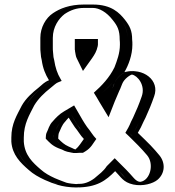

<svg xmlns="http://www.w3.org/2000/svg" viewBox="-20 -752 771 847"><path d="M291 -252C274 -242 258 -225 246 -211C232 -197 228 -180 219 -162C218 -160 218 -157 218 -154C217 -149 217 -146 217 -145V-143C219 -141 221 -138 222 -137C235 -126 246 -116 263 -109L280 -102C288 -97 297 -95 307 -93C311 -93 314 -93 316 -92C320 -92 324 -92 327 -93H328C346 -104 356 -122 368 -138C353 -153 344 -172 331 -187C317 -207 304 -229 291 -252ZM352 -499C363 -515 372 -527 376 -549C377 -552 377 -554 377 -555V-565H345V-534C346 -531 346 -529 346 -527C347 -522 348 -516 349 -510C349 -506 351 -502 352 -499ZM452 -307C459 -324 465 -338 472 -354C478 -364 480 -376 485 -385C498 -419 542 -453 592 -433C626 -420 659 -375 640 -324C629 -292 615 -261 601 -230L592 -212C586 -197 578 -181 570 -167C579 -159 588 -150 598 -140L622 -116C637 -101 649 -88 662 -72C692 -36 686 18 653 46C617 76 564 70 536 37C525 26 516 14 504 2L486 -16L484 -14C468 10 448 24 427 42C403 60 372 74 332 74C327 75 321 75 316 75C298 75 267 70 252 66L236 60C229 58 221 55 214 52L197 45C171 33 149 20 129 3C93 -29 54 -64 50 -127V-145C50 -209 76 -248 97 -290C115 -322 143 -348 172 -371C187 -384 198 -394 213 -400C198 -424 189 -452 184 -486C183 -491 182 -495 181 -499L179 -521C178 -528 178 -535 178 -542V-585C178 -636 204 -675 235 -698C264 -718 301 -732 350 -732H390C447 -732 484 -703 510 -669C531 -642 543 -620 543 -577C544 -570 544 -562 544 -555C544 -515 530 -481 519 -452C498 -408 466 -373 431 -342C439 -330 445 -318 452 -307ZM316 -77C312 -77 312 -78 307 -78H306C295 -80 284 -83 273 -89L257 -95C231 -106 218 -121 202 -137V-145C202 -151 203 -163 206 -169C214 -185 217 -203 235 -221C246 -234 264 -254 283 -265L296 -273L304 -259C317 -237 329 -216 343 -196C357 -180 366 -162 379 -149L388 -139L380 -129C368 -113 355 -92 332 -78H328C325 -77 320 -77 316 -77ZM331 -527C331 -527 330 -531 330 -532V-580H392V-555C392 -552 391 -548 391 -546C386 -521 375 -506 364 -490L350 -470L339 -492C336 -499 334 -514 331 -525ZM316 60C321 60 326 60 331 59H332C368 59 396 47 418 30C440 11 457 -2 472 -24L486 -37L515 -9C528 4 537 16 547 27C570 54 614 60 643 35C670 12 676 -33 651 -62C638 -77 625 -91 611 -105L587 -129C575 -141 564 -153 551 -164L557 -175C565 -188 572 -203 578 -218L587 -237C601 -267 616 -298 626 -329C642 -371 615 -408 587 -419C545 -435 509 -407 499 -379C495 -372 493 -361 485 -347C479 -333 472 -317 466 -301L455 -273L439 -299C432 -311 426 -323 419 -334L411 -345L421 -353C455 -383 485 -416 505 -458C516 -487 529 -519 529 -555C529 -562 529 -569 528 -576V-577C528 -616 518 -634 498 -660C473 -692 442 -717 390 -717H350C304 -717 272 -705 244 -686C217 -666 193 -630 193 -585V-542C193 -536 193 -529 194 -522L196 -502C197 -499 198 -493 199 -488C204 -456 212 -431 226 -408L235 -393L219 -386C206 -381 198 -372 181 -359C153 -337 127 -313 110 -283C89 -241 65 -205 65 -145V-127C69 -72 103 -40 139 -8C157 8 177 19 203 31L220 38C227 41 234 44 241 46L257 52C269 55 300 60 316 60ZM316 -77C320 -77 325 -77 328 -78H332C355 -92 368 -113 380 -129L388 -139L379 -149C366 -162 357 -180 343 -196C329 -216 317 -237 304 -259L296 -273L283 -265C264 -254 246 -234 235 -221C217 -203 214 -185 206 -169C203 -163 202 -151 202 -145V-137C218 -121 231 -106 257 -95L273 -89C284 -83 295 -80 306 -78H307C312 -78 312 -77 316 -77ZM331 -527V-525C334 -514 336 -499 339 -492L350 -470L364 -490C375 -506 386 -521 391 -546C391 -548 392 -552 392 -555V-580H330V-532C330 -531 331 -527 331 -527ZM316 60C300 60 269 55 257 52L241 46C234 44 227 41 220 38L203 31C177 19 157 8 139 -8C103 -40 69 -72 65 -127V-145C65 -205 89 -241 110 -283C127 -313 153 -337 181 -359C198 -372 206 -381 219 -386L235 -393L226 -408C212 -431 204 -456 199 -488C198 -493 197 -499 196 -502L194 -522C193 -529 193 -536 193 -542V-585C193 -630 217 -666 244 -686C272 -705 304 -717 350 -717H390C442 -717 473 -692 498 -660C518 -634 528 -616 528 -577V-576C529 -569 529 -562 529 -555C529 -519 516 -487 505 -458C485 -416 455 -383 421 -353L411 -345L419 -334C426 -323 432 -311 439 -299L455 -273L466 -301C472 -317 479 -333 485 -347C493 -361 495 -372 499 -379C509 -407 545 -435 587 -419C615 -408 642 -371 626 -329C616 -298 601 -267 587 -237L578 -218C572 -203 565 -188 557 -175L551 -164L560 -156L611 -105C625 -91 638 -77 651 -62C676 -33 670 12 643 35C614 60 570 54 547 27C537 16 528 4 515 -9L486 -37L472 -24C457 -2 440 11 418 30C396 47 368 59 332 59H331C326 60 321 60 316 60ZM316 -92C315 -92 311 -93 307 -93C297 -95 289 -97 280 -102L263 -109C242 -118 231 -129 217 -143V-145C217 -148 218 -158 219 -162C229 -182 231 -196 246 -211C258 -224 274 -242 291 -252C305 -228 316 -209 331 -188C342 -172 353 -154 368 -138C356 -121 345 -105 328 -93H327C324 -93 320 -92 316 -92ZM346 -527C346 -532 345 -533 345 -534V-565H377V-555C377 -554 376 -551 376 -550C370 -527 363 -515 352 -499C350 -504 348 -518 346 -527ZM316 75C321 75 329 74 332 74C372 74 403 60 427 42C448 24 468 10 484 -14L486 -16L504 2C517 15 527 26 536 37C564 70 617 76 653 46C686 18 692 -36 662 -72C649 -87 637 -101 622 -116L598 -140C588 -150 579 -159 570 -167C578 -181 586 -198 592 -212L601 -230C615 -261 629 -292 640 -324C659 -375 626 -420 592 -433C541 -453 498 -418 485 -385C480 -374 479 -366 472 -355C464 -341 459 -324 452 -307C445 -318 439 -330 431 -342C465 -373 498 -407 519 -451C532 -478 544 -516 544 -555C544 -562 544 -571 543 -577C543 -619 531 -642 510 -669C484 -703 447 -732 390 -732H350C301 -732 265 -718 235 -698C204 -678 178 -635 178 -585V-542C178 -535 178 -528 179 -521L181 -499C182 -496 183 -490 184 -486C189 -452 198 -424 213 -400C194 -392 188 -383 172 -371C143 -348 116 -322 97 -290C76 -249 50 -209 50 -145V-127C54 -65 93 -29 129 3C149 20 170 33 197 45L214 52C221 55 230 58 236 60L252 66C267 70 297 75 316 75ZM263 -261C242 -249 225 -231 213 -217C196 -200 194 -182 185 -165C183 -161 182 -149 182 -145V-140C199 -123 209 -110 238 -98L254 -92C269 -83 284 -81 299 -78H301L304 -77H316C321 -77 331 -78 333 -78H346L356 -84C383 -100 391 -121 405 -139C389 -155 380 -173 364 -192C350 -212 338 -233 325 -256L307 -287ZM311 -527V-526C313 -516 314 -504 318 -496L346 -439L386 -495C397 -511 406 -525 411 -548C412 -552 412 -553 412 -555V-580H310V-533C311 -531 311 -528 311 -527ZM316 60C309 60 283 57 273 54L257 48C251 46 246 44 239 41L222 34C198 23 178 12 160 -4C124 -35 89 -67 85 -127V-145C85 -207 110 -245 131 -287C149 -317 175 -342 203 -364C219 -377 228 -386 237 -389L252 -395L247 -404C233 -427 224 -454 219 -487C218 -492 217 -496 216 -500L214 -522C213 -529 213 -536 213 -542V-585C213 -633 239 -670 265 -690C292 -708 319 -717 350 -717H390C417 -717 450 -699 477 -664C498 -638 508 -619 508 -577C509 -569 509 -562 509 -555C509 -517 496 -484 485 -455C463 -410 430 -375 394 -343C403 -330 410 -316 418 -303L459 -235L486 -304C493 -321 499 -335 506 -351C513 -364 515 -374 519 -382C528 -405 555 -422 562 -423C587 -419 623 -375 605 -326C594 -294 581 -263 567 -233L558 -215C551 -197 542 -181 533 -166C544 -156 554 -146 566 -134L590 -110C604 -96 616 -82 629 -67C661 -29 643 43 600 50C600 50 587 53 569 32C559 21 549 9 536 -4L486 -54L451 -19C436 4 418 16 396 35C373 52 351 59 332 59H327C324 59 319 60 316 60ZM240 -166C249 -184 252 -199 268 -216C273 -222 277 -227 283 -233C292 -219 301 -204 310 -191C324 -175 334 -155 350 -139C338 -123 328 -105 313 -93C308 -94 305 -95 300 -98L282 -106C264 -114 252 -125 237 -140V-145C237 -149 238 -162 240 -166ZM488 3C514 29 523 52 568 62C610 71 655 58 675 41C708 13 711 -33 683 -67C670 -82 659 -96 644 -111L620 -135C609 -146 598 -156 588 -166C597 -181 606 -198 613 -215L622 -233C636 -263 649 -295 660 -327C686 -397 613 -455 529 -434C547 -465 564 -509 564 -555C564 -562 564 -570 563 -577C563 -617 552 -638 531 -665C507 -695 472 -732 390 -732H350C286 -732 244 -714 214 -694C182 -673 158 -631 158 -585V-542C158 -536 158 -529 159 -522L161 -501C162 -498 163 -492 164 -487C169 -451 180 -424 196 -398C174 -389 166 -378 151 -366C122 -343 94 -318 76 -286C55 -244 30 -207 30 -145V-127C34 -69 70 -34 107 -2C127 16 150 29 178 42L195 49C204 53 211 56 219 58L236 64C256 70 287 75 316 75C409 75 447 44 488 3Z"/></svg>

Font: Blanket
Style: Black
Weight: 900
Foundry: Cannot Into Space Fonts
Version: Version 0.9